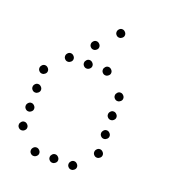

<svg xmlns="http://www.w3.org/2000/svg" viewBox="-135 -879 870 957"><g transform="rotate(20 300.0 -400.5)"><path d="M349 -773Q341 -773 334.5 -766Q328 -759 328 -751V-749Q328 -741 334.5 -734.5Q341 -728 349 -728H351Q359 -728 366 -734.5Q373 -741 373 -749V-751Q373 -759 366 -766Q359 -773 351 -773ZM249 -673Q241 -673 234.5 -666Q228 -659 228 -651V-649Q228 -641 234.5 -634.5Q241 -628 249 -628H251Q259 -628 266 -634.5Q273 -641 273 -649V-651Q273 -659 266 -666Q259 -673 251 -673ZM149 -573Q141 -573 134.5 -566Q128 -559 128 -551V-549Q128 -541 134.5 -534.5Q141 -528 149 -528H151Q159 -528 166 -534.5Q173 -541 173 -549V-551Q173 -559 166 -566Q159 -573 151 -573ZM249 -573Q241 -573 234.5 -566Q228 -559 228 -551V-549Q228 -541 234.5 -534.5Q241 -528 249 -528H251Q259 -528 266 -534.5Q273 -541 273 -549V-551Q273 -559 266 -566Q259 -573 251 -573ZM349 -573Q341 -573 334.5 -566Q328 -559 328 -551V-549Q328 -541 334.5 -534.5Q341 -528 349 -528H351Q359 -528 366 -534.5Q373 -541 373 -549V-551Q373 -559 366 -566Q359 -573 351 -573ZM49 -473Q41 -473 34.5 -466Q28 -459 28 -451V-449Q28 -441 34.5 -434.5Q41 -428 49 -428H51Q59 -428 66 -434.5Q73 -441 73 -449V-451Q73 -459 66 -466Q59 -473 51 -473ZM449 -473Q441 -473 434.5 -466Q428 -459 428 -451V-449Q428 -441 434.5 -434.5Q441 -428 449 -428H451Q459 -428 466 -434.5Q473 -441 473 -449V-451Q473 -459 466 -466Q459 -473 451 -473ZM49 -373Q41 -373 34.5 -366Q28 -359 28 -351V-349Q28 -341 34.5 -334.5Q41 -328 49 -328H51Q59 -328 66 -334.5Q73 -341 73 -349V-351Q73 -359 66 -366Q59 -373 51 -373ZM449 -373Q441 -373 434.5 -366Q428 -359 428 -351V-349Q428 -341 434.5 -334.5Q441 -328 449 -328H451Q459 -328 466 -334.5Q473 -341 473 -349V-351Q473 -359 466 -366Q459 -373 451 -373ZM49 -273Q41 -273 34.5 -266Q28 -259 28 -251V-249Q28 -241 34.5 -234.5Q41 -228 49 -228H51Q59 -228 66 -234.5Q73 -241 73 -249V-251Q73 -259 66 -266Q59 -273 51 -273ZM449 -273Q441 -273 434.5 -266Q428 -259 428 -251V-249Q428 -241 434.5 -234.5Q441 -228 449 -228H451Q459 -228 466 -234.5Q473 -241 473 -249V-251Q473 -259 466 -266Q459 -273 451 -273ZM49 -173Q41 -173 34.5 -166Q28 -159 28 -151V-149Q28 -141 34.5 -134.5Q41 -128 49 -128H51Q59 -128 66 -134.5Q73 -141 73 -149V-151Q73 -159 66 -166Q59 -173 51 -173ZM449 -173Q441 -173 434.5 -166Q428 -159 428 -151V-149Q428 -141 434.5 -134.5Q441 -128 449 -128H451Q459 -128 466 -134.5Q473 -141 473 -149V-151Q473 -159 466 -166Q459 -173 451 -173ZM149 -73Q141 -73 134.5 -66Q128 -59 128 -51V-49Q128 -41 134.5 -34.5Q141 -28 149 -28H151Q159 -28 166 -34.5Q173 -41 173 -49V-51Q173 -59 166 -66Q159 -73 151 -73ZM249 -73Q241 -73 234.5 -66Q228 -59 228 -51V-49Q228 -41 234.5 -34.5Q241 -28 249 -28H251Q259 -28 266 -34.5Q273 -41 273 -49V-51Q273 -59 266 -66Q259 -73 251 -73ZM349 -73Q341 -73 334.5 -66Q328 -59 328 -51V-49Q328 -41 334.5 -34.5Q341 -28 349 -28H351Q359 -28 366 -34.5Q373 -41 373 -49V-51Q373 -59 366 -66Q359 -73 351 -73Z"/></g></svg>

Font: Doto Rounded Light
Style: Regular
Weight: 300
Monospace: yes
Version: Version 1.000